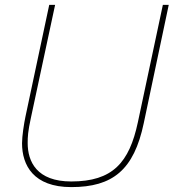

<svg xmlns="http://www.w3.org/2000/svg" viewBox="-20 -750 709 784"><path d="M567 -247 669 -730H645L543 -251C508 -86 440 -9 271 -9C130 -9 93 -90 93 -166C93 -191 94 -213 106 -268L205 -730H181L84 -274C78 -246 70 -194 70 -165C70 -75 117 14 271 14C440 14 527 -56 567 -247Z"/></svg>

Font: Nacelle Thin
Style: Italic
Weight: 100
Italic angle: -12°
Designer: Sora Sagano
Foundry: Sora Sagano
Version: Version 1.000;FEAKit 1.0